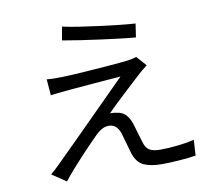

<svg xmlns="http://www.w3.org/2000/svg" viewBox="-87 -890 1174 1029"><g transform="rotate(-10 500.0 -375.0)"><path d="M314 -786Q354 -777 407 -769Q460 -761 514.5 -754Q569 -747 619.5 -741.5Q670 -736 705 -734L694 -660Q657 -663 608 -669Q559 -675 506 -682Q453 -689 399.5 -697Q346 -705 301 -713ZM725 -503Q711 -493 695 -479.5Q679 -466 671 -458Q657 -445 631.5 -421.5Q606 -398 578 -372Q550 -346 525 -322Q500 -298 486 -283Q494 -284 505 -283Q516 -282 523 -280Q552 -277 570 -258.5Q588 -240 599 -209Q606 -187 615 -154.5Q624 -122 632 -98Q640 -70 659.5 -57.5Q679 -45 717 -45Q766 -45 817.5 -51Q869 -57 904 -66L899 19Q883 22 859.5 24.5Q836 27 810 29Q784 31 758.5 32Q733 33 713 33Q653 33 616 16Q579 -1 562 -51Q559 -62 554.5 -77.5Q550 -93 545.5 -109Q541 -125 536.5 -140.5Q532 -156 529 -167Q511 -219 469 -219Q449 -219 431 -209.5Q413 -200 396 -183Q382 -169 357 -143.5Q332 -118 303 -87Q274 -56 245.5 -23.5Q217 9 196 36L119 -16Q129 -24 141.5 -35.5Q154 -47 168 -61Q178 -71 205.5 -98Q233 -125 270 -162Q307 -199 350.5 -242.5Q394 -286 436 -328Q478 -370 514.5 -406.5Q551 -443 576 -468Q547 -466 504 -462.5Q461 -459 417 -455.5Q373 -452 333.5 -448.5Q294 -445 271 -443Q247 -441 227.5 -438.5Q208 -436 191 -434L184 -522Q201 -520 223 -519.5Q245 -519 268 -520Q282 -520 309.5 -521.5Q337 -523 370.5 -525Q404 -527 442 -530Q480 -533 515.5 -535.5Q551 -538 581 -541Q611 -544 630 -546Q643 -548 656.5 -551Q670 -554 677 -557Z"/></g></svg>

Font: SpoqaHanSans-Regular
Style: Regular
Weight: 400
Designer: [Spoqa Han Sans] Dong-huui Kim \uAE40 \uB3D9 \uD718  Younghwa Kang \uAC15 \uC601 \uD654  [Noto Sans] Ryoko NISHIZUKA \u8
Foundry: Spoqa (http://www.spoqa-han-sans.com)
Version: Version 2.000